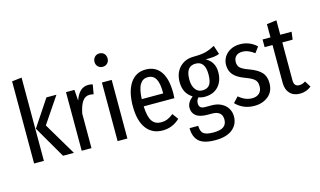

<svg xmlns="http://www.w3.org/2000/svg" viewBox="-109 -1117 2783 1668"><g transform="rotate(-15 1282.5 -282.5)"><path d="M161 0H73V-739L161 -749ZM257 -293 431 0H333L166 -288L325 -527H415Z M743 -532 728 -447Q708 -452 692 -452Q653 -452 628 -417Q603 -382 589 -310V0H501V-527H577L584 -429Q621 -538 703 -538Q725 -538 743 -532Z M926 -716Q926 -691 909.5 -674Q893 -657 867 -657Q841 -657 824.5 -674Q808 -691 808 -716Q808 -742 824.5 -759.5Q841 -777 867 -777Q894 -777 910 -760Q926 -743 926 -716ZM912 0H824V-527H912Z M1397 -233H1121Q1125 -138 1152.5 -99Q1180 -60 1231 -60Q1264 -60 1290 -70.5Q1316 -81 1344 -104L1383 -51Q1317 12 1228 12Q1134 12 1082 -57.5Q1030 -127 1030 -258Q1030 -389 1079.5 -463.5Q1129 -538 1219 -538Q1306 -538 1352.5 -472.5Q1399 -407 1399 -279Q1399 -257 1397 -233ZM1314 -305Q1314 -391 1291 -430Q1268 -469 1219 -469Q1175 -469 1150 -429.5Q1125 -390 1121 -298H1314Z M1871 -504Q1848 -494 1819.5 -491Q1791 -488 1747 -488Q1824 -446 1824 -354Q1824 -273 1779 -224.5Q1734 -176 1655 -176Q1626 -176 1602 -186Q1592 -178 1586.5 -164.5Q1581 -151 1581 -136Q1581 -114 1593 -101.5Q1605 -89 1636 -89H1694Q1743 -89 1780 -70Q1817 -51 1836.5 -18.5Q1856 14 1856 53Q1856 125 1802.5 168.5Q1749 212 1648 212Q1544 212 1500.5 171.5Q1457 131 1457 53H1535Q1535 102 1559 122.5Q1583 143 1649 143Q1713 143 1741 121.5Q1769 100 1769 59Q1769 -19 1677 -19H1640Q1568 -19 1535 -45.5Q1502 -72 1502 -117Q1502 -165 1554 -207Q1477 -254 1477 -355Q1477 -438 1526 -488Q1575 -538 1653 -538Q1723 -538 1763 -549Q1803 -560 1845 -583ZM1564 -355Q1564 -301 1587 -268Q1610 -235 1651 -235Q1695 -235 1716 -263Q1737 -291 1737 -356Q1737 -475 1652 -475Q1608 -475 1586 -446Q1564 -417 1564 -355Z M2216 -479 2178 -428Q2150 -449 2124 -459.5Q2098 -470 2069 -470Q2034 -470 2013.5 -450.5Q1993 -431 1993 -397Q1993 -364 2013 -345Q2033 -326 2089 -306Q2161 -280 2195 -244Q2229 -208 2229 -146Q2229 -71 2178.5 -29.5Q2128 12 2053 12Q1953 12 1886 -57L1932 -106Q1988 -57 2051 -57Q2091 -57 2115 -79Q2139 -101 2139 -141Q2139 -168 2130 -185Q2121 -202 2099 -216Q2077 -230 2035 -245Q1965 -271 1935 -306.5Q1905 -342 1905 -394Q1905 -434 1925.5 -467Q1946 -500 1983 -519Q2020 -538 2067 -538Q2154 -538 2216 -479Z M2565 -24Q2520 12 2464 12Q2405 12 2372.5 -23Q2340 -58 2340 -117V-458H2269V-527H2340V-646L2428 -657V-527H2530L2521 -458H2428V-116Q2428 -61 2475 -61Q2491 -61 2503 -65Q2515 -69 2531 -79Z"/></g></svg>

Font: Fira Sans Compressed
Style: Regular
Weight: 400
Width: 1
Designer: bBox Type GmbH & Carrois Corporate GbR & Edenspiekermann AG
Foundry: bBox Type GmbH & Carrois Corporate GbR & Edenspiekermann AG
Version: Version 4.301